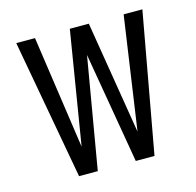

<svg xmlns="http://www.w3.org/2000/svg" viewBox="-84 -617 717 703"><g transform="rotate(-15 275.0 -265.0)"><path d="M132 0 36 -530H107L169 -102L239 -530H311L381 -102L443 -530H514L418 0H347L275 -421L203 0Z"/></g></svg>

Font: Lode
Style: Regular
Weight: 400
Monospace: yes
Designer: Belleve Invis
Foundry: Belleve Invis
Version: Version 29.2.0; ttfautohint (v1.8.3)